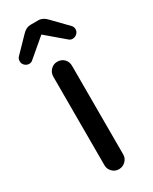

<svg xmlns="http://www.w3.org/2000/svg" viewBox="-194 -752 643 805"><g transform="rotate(-30 128.0 -350.0)"><path d="M232.9 -565.9Q222.2 -565.9 214.8 -573.2L127.9 -647L41 -573.2Q33.7 -565.9 22.9 -565.9Q10.3 -565.9 1.2 -575.2Q-7.8 -584.5 -6.8 -596.2Q-6.8 -607.4 1 -615.2L68.8 -685.1Q87.4 -705.1 108.9 -705.1H147Q168.5 -705.1 187 -685.1L254.9 -615.2Q263.2 -606.9 263.2 -596.2Q264.2 -584.5 254.9 -575.2Q245.6 -565.9 232.9 -565.9ZM173.8 -469.2V-40Q173.8 -21.5 160.2 -8.3Q146.5 4.9 127.9 4.9Q109.4 4.9 96.2 -8.3Q83 -21.5 83 -40V-469.2Q83 -487.8 96.2 -501.5Q109.4 -515.1 127.9 -515.1Q147.9 -515.1 160.9 -502.2Q173.8 -489.3 173.8 -469.2Z"/></g></svg>

Font: Aka-Acid-Varela
Style: Regular
Weight: 400
Designer: Joe Prince, Avraham Cornfeld, Cyberella
Foundry: Joe Prince, Avraham Cornfeld, Cyberella
Version: Version 2.000; ttfautohint (v1.5.33-1714) -l 8 -r 50 -G 200 